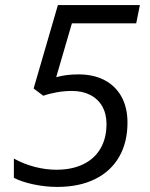

<svg xmlns="http://www.w3.org/2000/svg" viewBox="-20 -734 598 764"><path d="M35.2 -26.4V-103Q75.2 -81.1 118.9 -69.8Q162.6 -58.6 204.1 -58.6Q266.1 -58.6 311 -80.3Q356 -102.1 379.9 -143.1Q403.8 -184.1 403.8 -240.7Q403.8 -280.8 387 -310.5Q370.1 -340.3 339.1 -356.2Q308.1 -372.1 266.6 -372.1Q236.3 -372.1 206.8 -366.9Q177.2 -361.8 152.3 -353L113.8 -381.8L210.4 -713.9H536.6L522 -641.1H266.1L203.6 -426.8Q242.2 -438 292.5 -438Q352.5 -438 396.5 -414.8Q440.4 -391.6 463.9 -348.4Q487.3 -305.2 487.3 -246.1Q487.3 -167.5 454.1 -109.9Q420.9 -52.2 357.9 -21.2Q294.9 9.8 208 9.8Q161.6 9.8 113.8 -0.2Q65.9 -10.3 35.2 -26.4Z"/></svg>

Font: Viking Open Sans
Style: Italic
Weight: 400
Italic angle: -12°
Foundry: Ascender Corporation
Version: Version 2.000